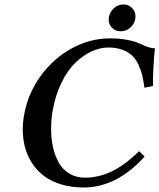

<svg xmlns="http://www.w3.org/2000/svg" viewBox="-20 -830 714 860"><path d="M354 9.8Q298.8 9.8 253.4 -4.2Q208 -18.1 176.5 -42.2Q145 -66.4 123.5 -99.4Q102.1 -132.3 92 -170.2Q82 -208 82 -250Q82 -282.2 87.9 -314.9Q105 -411.6 162.8 -490.7Q220.7 -569.8 302.5 -614Q384.3 -658.2 472.2 -658.2Q515.6 -658.2 550.5 -651.4Q585.4 -644.5 603 -636Q620.6 -627.4 639.4 -620.6Q658.2 -613.8 673.8 -613.8Q665 -527.3 665 -444.8L627 -437Q622.6 -469.2 616.9 -492.7Q611.3 -516.1 599.6 -541Q587.9 -565.9 571.3 -581.5Q554.7 -597.2 527.6 -607.2Q500.5 -617.2 464.8 -617.2Q428.7 -617.2 391.4 -600.3Q354 -583.5 319.1 -550.5Q284.2 -517.6 256.3 -461.4Q228.5 -405.3 215.8 -334Q209 -296.4 209 -251Q209 -207 217.8 -168.9Q226.6 -130.9 244.1 -100.1Q261.7 -69.3 291.7 -51.8Q321.8 -34.2 360.8 -34.2Q420.9 -34.2 479.7 -62Q538.6 -89.8 603 -152.8L627.9 -128.9Q502.9 9.8 354 9.8ZM466.8 -742.2Q466.8 -769.5 486.6 -789.8Q506.3 -810.1 533.2 -810.1Q555.7 -810.1 571.3 -794.2Q586.9 -778.3 586.9 -756.8Q586.9 -729.5 567.1 -709.7Q547.4 -689.9 521 -689.9Q497.1 -689.9 481.9 -705.3Q466.8 -720.7 466.8 -742.2Z"/></svg>

Font: Linux Libertine
Style: Bold Italic
Weight: 700
Italic angle: -11.5°
Designer: Philipp H. Poll
Foundry: Philipp H. Poll
Version: Version 4.0.5